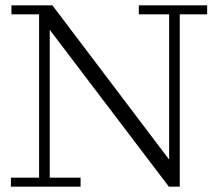

<svg xmlns="http://www.w3.org/2000/svg" viewBox="-20 -702 804 722"><path d="M615 0 167 -590 177 -682 616 -102ZM21 0V-34H127V-648H23V-682H177L167 -590V-34H283V0ZM615 0 612 -102H616V-648H502V-682H759V-648H656V0Z"/></svg>

Font: Montagu Slab 144pt Light
Style: Regular
Weight: 300
Designer: Florian Karsten
Foundry: Florian Karsten
Version: Version 1.000